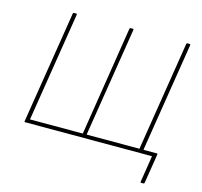

<svg xmlns="http://www.w3.org/2000/svg" viewBox="-115 -781 1117 1064"><g transform="rotate(15 444.0 -248.5)"><path d="M784 158Q779 158 780 152L804 0H76Q71 0 72 -5L175 -649Q176 -655 180 -655H193Q199 -655 198 -649L98 -22H401L500 -649Q502 -655 506 -655H519Q524 -655 523 -649L423 -22H726L826 -649Q827 -655 832 -655H844Q850 -655 849 -649L749 -22H826Q831 -22 830 -17L803 152Q802 158 797 158Z"/></g></svg>

Font: Sofia Sans Thin
Style: Italic
Weight: 250
Italic angle: -9°
Version: Version 4.100-B